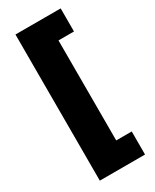

<svg xmlns="http://www.w3.org/2000/svg" viewBox="-206 -731 737 912"><g transform="rotate(-30 162.5 -275.0)"><path d="M301 126H53V-675.5H301V-549H216V-0.5H301Z"/></g></svg>

Font: Anek Malayalam Medium ExtraBold
Style: Regular
Weight: 800
Version: Version 1.003